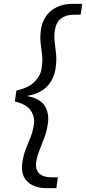

<svg xmlns="http://www.w3.org/2000/svg" viewBox="-20 -831 446 995"><path d="M222 144Q157 144 121.5 109.5Q86 75 96 10Q102 -30 114 -59.5Q126 -89 138 -118.5Q150 -148 156 -188Q161 -225 139.5 -258Q118 -291 57 -305L65 -362Q130 -376 161 -409Q192 -442 196 -479Q202 -519 198 -548.5Q194 -578 190.5 -608Q187 -638 192 -677Q202 -742 246.5 -776.5Q291 -811 356 -811H406L398 -755H365Q322 -755 296 -735Q270 -715 264 -672Q260 -643 263.5 -613.5Q267 -584 270.5 -551Q274 -518 268 -477Q261 -425 227 -386.5Q193 -348 122 -334V-333Q189 -320 212.5 -281.5Q236 -243 228 -190Q222 -150 209.5 -116.5Q197 -83 185 -53.5Q173 -24 168 5Q162 48 183 68Q204 88 247 88H280L272 144Z"/></svg>

Font: Host Grotesk Light
Style: Italic
Weight: 300
Italic angle: -8°
Designer: Doğukan Karapınar based on Poppins by Indian Type Foundry, Jonny Pinhorn
Foundry: Element Type
Version: Version 1.001; ttfautohint (v1.8.4.7-5d5b)